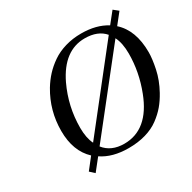

<svg xmlns="http://www.w3.org/2000/svg" viewBox="-170 -908 1128 1126"><g transform="rotate(-30 394.5 -345.5)"><path d="M113.8 -270Q113.8 -406.2 183.1 -522.9Q206.5 -561.5 235.4 -592.8Q264.2 -624 302.7 -650.6Q341.3 -677.2 391.8 -692.1Q442.4 -707 500 -707Q602.5 -707 671.9 -663.1L730 -735.8L762.2 -710L705.1 -638.2Q789.1 -563.5 789.1 -414.1Q789.1 -369.6 775.4 -304.4Q761.7 -239.3 726.1 -174.8Q703.6 -133.8 677.2 -102.5Q650.9 -71.3 613 -43.2Q575.2 -15.1 522.9 0Q470.7 15.1 407.2 15.1Q297.9 15.1 227.1 -33.2L165 44.9L134.8 17.1L193.8 -58.1Q113.8 -132.8 113.8 -270ZM219.2 -230Q219.2 -161.6 241.2 -117.2L637.2 -619.1Q592.3 -671.9 503.9 -671.9Q361.8 -671.9 280.8 -503.9Q219.2 -373.5 219.2 -230ZM263.2 -79.1Q309.6 -20 397.9 -20Q560.5 -20 637.2 -220.2Q684.1 -341.3 684.1 -465.8Q684.1 -537.1 661.1 -582Z"/></g></svg>

Font: Linguistics Pro
Style: Italic
Weight: 400
Italic angle: -12°
Designer: Stefan Peev, Context Ltd
Foundry: Stefan Peev, Context Ltd
Version: Version 001.000